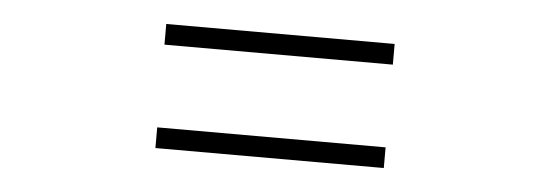

<svg xmlns="http://www.w3.org/2000/svg" viewBox="-30 -565 1060 370"><g transform="rotate(5 500.0 -380.0)"><path d="M720.9 -460H279.1V-500H720.9ZM720.9 -260H279.1V-300H720.9Z"/></g></svg>

Font: Noto Serif HK
Style: Regular
Weight: 200
Designer: Ryoko NISHIZUKA 西塚涼子 (kana & ideographs); Frank Grießhammer (Latin, Greek & Cyrillic); Wenlong ZHANG 张文龙 (bopomofo); San
Foundry: Adobe
Version: Version 2.001;hotconv 1.1.0;makeotfexe 2.6.0